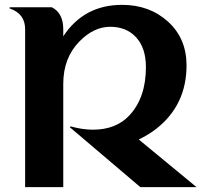

<svg xmlns="http://www.w3.org/2000/svg" viewBox="-20 -767 860 787"><path d="M83 0V-647.5Q83 -710.9 19.5 -732.4V-737.3H192.4Q239.3 -713.4 239.3 -647.5V-618.2Q324.2 -747.1 480.5 -747.1Q593.3 -747.1 669.4 -677.7Q744.6 -608.9 744.6 -499Q744.6 -337.9 622.6 -240.7Q589.8 -214.8 548.8 -195.3L785.6 0H555.2L266.1 -245.6L269.5 -249Q318.4 -235.4 360.4 -235.4Q455.6 -235.4 510.3 -293.9Q578.1 -366.7 578.1 -491.7Q578.1 -570.3 538.1 -613.8Q498.5 -657.2 431.6 -657.2Q364.3 -657.2 305.2 -596.7Q239.3 -529.3 239.3 -423.3V0Z"/></svg>

Font: Berenika
Style: Bold
Weight: 700
Designer: Wojciech Kalinowski "wmk69" (wmk69@o2.pl)
Foundry: Wojciech Kalinowski "wmk69" (wmk69@o2.pl)
Version: Version 3.1.0; 2021-05-14